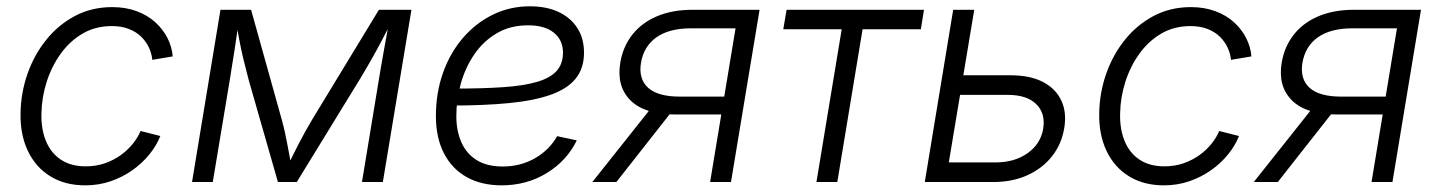

<svg xmlns="http://www.w3.org/2000/svg" viewBox="-20 -566 4471 597"><path d="M245.1 10.3Q182.1 10.3 136.5 -17.8Q90.8 -45.9 66.7 -96.7Q42.5 -147.5 43.9 -214.4Q44.9 -277.3 65.4 -336.2Q85.9 -395 123.5 -441.9Q161.1 -488.8 213.1 -516.4Q265.1 -543.9 329.1 -543.9Q371.1 -543.9 405 -531.2Q439 -518.6 462.9 -496.8Q486.8 -475.1 500.7 -447.8Q514.6 -420.4 517.1 -390.6L453.6 -379.9Q451.7 -399.4 443.1 -418Q434.6 -436.5 419.2 -451.7Q403.8 -466.8 381.1 -475.8Q358.4 -484.9 327.6 -484.9Q276.9 -484.9 237.1 -461.7Q197.3 -438.5 168.9 -399.2Q140.6 -359.9 125.2 -311.8Q109.9 -263.7 108.9 -214.4Q107.4 -165.5 122.6 -128.2Q137.7 -90.8 168.9 -69.8Q200.2 -48.8 246.6 -48.8Q278.8 -48.8 306.2 -58.3Q333.5 -67.9 355.5 -83.7Q377.4 -99.6 393.1 -119.1Q408.7 -138.7 417 -158.7L478.5 -143.1Q466.8 -113.3 444.3 -85.7Q421.9 -58.1 391.4 -36.6Q360.8 -15.1 324 -2.4Q287.1 10.3 245.1 10.3Z M577.1 0 665.5 -535.6H760.7L856 -194.3Q861.8 -173.3 866 -154.1Q870.1 -134.8 873.5 -116.9Q877 -99.1 880.1 -82Q883.3 -64.9 885.7 -47.9H873Q881.8 -65.4 890.4 -82.5Q898.9 -99.6 908.2 -117.7Q917.5 -135.7 928 -154.8Q938.5 -173.8 950.7 -194.3L1158.2 -535.6H1259.3L1170.4 0H1105.5L1157.7 -316.4Q1161.6 -340.8 1165.8 -364.7Q1169.9 -388.7 1174.1 -411.6Q1178.2 -434.6 1182.4 -457.5Q1186.5 -480.5 1190.4 -502.9H1199.7Q1183.1 -470.2 1167.5 -440.7Q1151.9 -411.1 1135 -381.3Q1118.2 -351.6 1097.2 -316.9L902.8 0H844.2L753.4 -316.9Q744.1 -351.6 737.1 -381.1Q730 -410.6 724.4 -440.2Q718.8 -469.7 712.9 -502.9H723.1Q719.2 -479.5 716.1 -456.8Q712.9 -434.1 709.5 -411.6Q706.1 -389.2 702.1 -365.5Q698.2 -341.8 694.3 -316.4L641.6 0Z M1539.6 10.3Q1477.5 10.3 1431.6 -15.1Q1385.7 -40.5 1360.6 -88.9Q1335.4 -137.2 1335.4 -205.6Q1335.4 -277.3 1357.4 -339.4Q1379.4 -401.4 1419.2 -447.8Q1459 -494.1 1512.2 -520.3Q1565.4 -546.4 1627.4 -546.4Q1679.7 -546.4 1717.3 -528.6Q1754.9 -510.7 1775.4 -478.5Q1795.9 -446.3 1795.9 -402.3Q1795.9 -353 1769.5 -321Q1743.2 -289.1 1691.4 -271Q1639.6 -252.9 1562.3 -245.4Q1484.9 -237.8 1382.3 -237.8L1390.1 -290.5Q1480 -290.5 1544.4 -294.9Q1608.9 -299.3 1650.1 -311.5Q1691.4 -323.7 1710.9 -345.7Q1730.5 -367.7 1730.5 -402.3Q1730.5 -441.4 1702.1 -464.4Q1673.8 -487.3 1622.1 -487.3Q1566.4 -487.3 1524.7 -462.6Q1482.9 -438 1454.8 -397Q1426.8 -356 1412.8 -305.9Q1398.9 -255.9 1398.9 -204.6Q1398.9 -160.2 1414.1 -124.8Q1429.2 -89.4 1461.2 -68.8Q1493.2 -48.3 1543 -48.3Q1599.1 -48.3 1643.8 -74.2Q1688.5 -100.1 1712.4 -142.6L1773.4 -129.4Q1742.7 -66.4 1680.4 -28.1Q1618.2 10.3 1539.6 10.3Z M2252.9 0H2188L2267.1 -478H2129.4Q2061 -478 2021.5 -450.2Q1981.9 -422.4 1973.1 -371.1Q1964.8 -320.8 1995.1 -293.2Q2025.4 -265.6 2093.8 -265.6H2260.3L2251 -210H2080.6Q1984.9 -210 1940.7 -253.7Q1896.5 -297.4 1908.7 -371.1Q1917 -420.9 1946 -458Q1975.1 -495.1 2022.7 -515.4Q2070.3 -535.6 2133.8 -535.6H2341.8ZM1896.5 0H1821.8L2014.2 -242.2H2086.9Z M2518.6 0 2597.2 -475.1H2415.5L2425.8 -535.6H2853L2843.3 -475.1H2662.1L2583.5 0Z M2963.9 -332H3121.6Q3182.6 -332 3222.7 -311.3Q3262.7 -290.5 3280 -253.4Q3297.4 -216.3 3289.1 -167.5Q3281.2 -118.7 3251.7 -80.8Q3222.2 -43 3175.3 -21.5Q3128.4 0 3067.9 0H2855.5L2943.8 -535.6H3009.3L2930.2 -61H3075.2Q3134.8 -61 3175.3 -89.8Q3215.8 -118.7 3223.6 -165.5Q3231.4 -213.4 3202.1 -242.2Q3172.9 -271 3113.3 -271H2953.1Z M3599.1 10.3Q3536.1 10.3 3490.5 -17.8Q3444.8 -45.9 3420.7 -96.7Q3396.5 -147.5 3397.9 -214.4Q3398.9 -277.3 3419.4 -336.2Q3439.9 -395 3477.5 -441.9Q3515.1 -488.8 3567.1 -516.4Q3619.1 -543.9 3683.1 -543.9Q3725.1 -543.9 3759 -531.2Q3793 -518.6 3816.9 -496.8Q3840.8 -475.1 3854.7 -447.8Q3868.7 -420.4 3871.1 -390.6L3807.6 -379.9Q3805.7 -399.4 3797.1 -418Q3788.6 -436.5 3773.2 -451.7Q3757.8 -466.8 3735.1 -475.8Q3712.4 -484.9 3681.6 -484.9Q3630.9 -484.9 3591.1 -461.7Q3551.3 -438.5 3522.9 -399.2Q3494.6 -359.9 3479.2 -311.8Q3463.9 -263.7 3462.9 -214.4Q3461.4 -165.5 3476.6 -128.2Q3491.7 -90.8 3522.9 -69.8Q3554.2 -48.8 3600.6 -48.8Q3632.8 -48.8 3660.2 -58.3Q3687.5 -67.9 3709.5 -83.7Q3731.4 -99.6 3747.1 -119.1Q3762.7 -138.7 3771 -158.7L3832.5 -143.1Q3820.8 -113.3 3798.3 -85.7Q3775.9 -58.1 3745.4 -36.6Q3714.8 -15.1 3678 -2.4Q3641.1 10.3 3599.1 10.3Z M4309.6 0H4244.6L4323.7 -478H4186Q4117.7 -478 4078.1 -450.2Q4038.6 -422.4 4029.8 -371.1Q4021.5 -320.8 4051.8 -293.2Q4082 -265.6 4150.4 -265.6H4316.9L4307.6 -210H4137.2Q4041.5 -210 3997.3 -253.7Q3953.1 -297.4 3965.3 -371.1Q3973.6 -420.9 4002.7 -458Q4031.7 -495.1 4079.3 -515.4Q4127 -535.6 4190.4 -535.6H4398.4ZM3953.1 0H3878.4L4070.8 -242.2H4143.6Z"/></svg>

Font: Inter 20pt Light
Style: Italic
Weight: 300
Italic angle: -9.3988°
Version: Version 4.001;git-66647c0bb